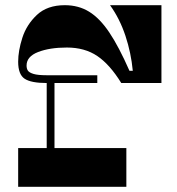

<svg xmlns="http://www.w3.org/2000/svg" viewBox="-20 -720 682 740"><path d="M50 -482Q50 -524.2 66.2 -574.6Q82.4 -625 122.2 -662.5Q162.1 -700 229.8 -700Q282.7 -700 323.5 -674.9Q364.4 -649.8 401.1 -595.2Q437.8 -540.7 479 -447.1H491.8Q485.3 -516.1 463.4 -582.2Q441.4 -648.3 404.1 -700H602.2V-400H447.4Q403.4 -471.4 355 -504.1Q306.6 -536.8 237.9 -536.8Q171.4 -536.8 126.9 -519.5Q82.4 -502.2 82.4 -467.4Q82.4 -455.5 87.5 -447.8Q92.6 -440.2 109.2 -435.1Q125.8 -430 160 -430V-400Q100 -400 75 -416.5Q50 -433 50 -482ZM467 -149.4V0H50V-149.4ZM160 -430H190V-121.6H160ZM167 -400V-430H355V-400Z"/></svg>

Font: Space Cowgirl
Style: Regular
Weight: 400
Designer: Valery Marier
Foundry: Valery Marier
Version: Version 1.000